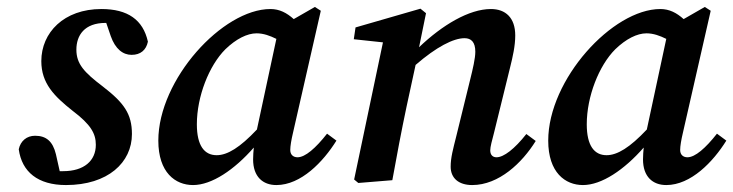

<svg xmlns="http://www.w3.org/2000/svg" viewBox="-20 -519 2112 553"><path d="M360 -133C360 -191 337 -223 276 -270C222 -311 200 -335 200 -376C200 -417 223 -453 284 -453H286L299 -415C312 -378 334 -361 359 -361C385 -361 401 -375 406 -399C392 -462 348 -493 272 -493C164 -493 99 -425 99 -343C99 -279 136 -242 189 -200C242 -160 256 -134 256 -102C256 -56 222 -26 162 -26C158 -26 155 -26 152 -26L141 -75C132 -112 113 -128 81 -128C57 -128 39 -113 34 -89C43 -24 89 14 170 14C291 14 360 -51 360 -133Z M547 -161C547 -241 582 -330 629 -377C660 -407 692 -423 719 -423C739 -423 758 -416 776 -407L720 -146C671 -94 635 -72 604 -72C569 -72 547 -99 547 -161ZM776 14C847 14 911 -53 949 -114L922 -134C889 -92 859 -66 837 -66C825 -66 816 -73 816 -87C816 -98 819 -116 824 -137L904 -488L887 -499L826 -464C806 -482 785 -493 759 -493C621 -493 436 -290 436 -114C436 -22 485 14 536 14C590 14 655 -30 711 -94C710 -83 709 -72 709 -60C709 -10 737 14 776 14Z M1110 0C1123 -72 1136 -141 1151 -212L1177 -332C1237 -384 1286 -409 1318 -409C1337 -409 1349 -398 1349 -370C1349 -351 1342 -321 1334 -289L1294 -126C1285 -90 1278 -65 1278 -39C1278 -6 1301 14 1340 14C1417 14 1484 -50 1523 -113L1496 -133C1462 -90 1431 -66 1410 -66C1399 -66 1392 -73 1392 -86C1392 -96 1397 -114 1403 -137L1449 -324C1457 -356 1464 -387 1464 -417C1464 -468 1436 -493 1394 -493C1331 -493 1254 -447 1187 -383L1207 -481L1191 -494L1004 -440L999 -406L1083 -397L1000 -2L1012 8Z M1670 -161C1670 -241 1705 -330 1752 -377C1783 -407 1815 -423 1842 -423C1862 -423 1881 -416 1899 -407L1843 -146C1794 -94 1758 -72 1727 -72C1692 -72 1670 -99 1670 -161ZM1899 14C1970 14 2034 -53 2072 -114L2045 -134C2012 -92 1982 -66 1960 -66C1948 -66 1939 -73 1939 -87C1939 -98 1942 -116 1947 -137L2027 -488L2010 -499L1949 -464C1929 -482 1908 -493 1882 -493C1744 -493 1559 -290 1559 -114C1559 -22 1608 14 1659 14C1713 14 1778 -30 1834 -94C1833 -83 1832 -72 1832 -60C1832 -10 1860 14 1899 14Z"/></svg>

Font: Source Serif Pro Semibold
Style: Italic
Weight: 600
Italic angle: -12°
Designer: Frank Grießhammer
Foundry: Adobe Systems Incorporated
Version: Version 3.001;hotconv 1.0.111;makeotfexe 2.5.65597